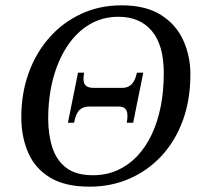

<svg xmlns="http://www.w3.org/2000/svg" viewBox="-20 -689 757 721"><path d="M317 12Q224 12 167.5 -22.5Q111 -57 85.5 -116.5Q60 -176 60 -249Q60 -338 87.5 -414.5Q115 -491 165.5 -548Q216 -605 285 -637Q354 -669 436 -669Q528 -669 585 -632.5Q642 -596 668.5 -537Q695 -478 695 -410Q695 -314 666.5 -236.5Q638 -159 586.5 -103.5Q535 -48 466 -18Q397 12 317 12ZM258 -228H235L273 -416H296Q290 -385 298.5 -372Q307 -359 331 -359H440Q483 -359 494 -416H518L480 -228H456Q462 -261 454.5 -275Q447 -289 426 -289H316Q292 -289 278.5 -276Q265 -263 258 -228ZM329 -31Q379 -31 420.5 -49.5Q462 -68 494.5 -102Q527 -136 549.5 -183.5Q572 -231 583.5 -289Q595 -347 595 -414Q595 -520 550 -573Q505 -626 425 -626Q364 -626 315 -596.5Q266 -567 231.5 -514Q197 -461 179 -392Q161 -323 161 -243Q161 -184 176.5 -135.5Q192 -87 228.5 -59Q265 -31 329 -31Z"/></svg>

Font: STIX Two Text
Style: Italic
Weight: 400
Italic angle: -12°
Designer: Ross Mills, John Hudson & Paul Hanslow, Tiro Typeworks Ltd; with prior portions MicroPress Inc. and Coen Hoffman, Elsevi
Foundry: Tiro Typeworks Ltd
Version: Version 2.13 b171